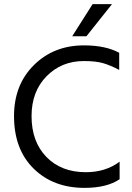

<svg xmlns="http://www.w3.org/2000/svg" viewBox="-20 -903 642 931"><path d="M560 -34Q498 8 390 8Q238 8 143 -85.5Q48 -179 48 -340Q48 -492 144.5 -587.5Q241 -683 387 -683Q492 -683 558 -647V-564Q514 -587 479 -597Q444 -607 387 -607Q278 -607 205.5 -533Q133 -459 133 -340Q133 -216 205 -142Q277 -68 396 -68Q492 -68 560 -119ZM399 -727H330L429 -883H523Z"/></svg>

Font: Hind Siliguri
Style: Regular
Weight: 400
Designer: Jyotish Sonowal
Foundry: Indian Type Foundry
Version: Version 1.001;PS 1.0;hotconv 1.0.86;makeotf.lib2.5.63406; tt